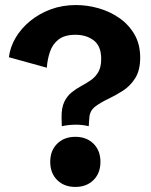

<svg xmlns="http://www.w3.org/2000/svg" viewBox="-20 -736 604 769"><path d="M227.5 -230.5 226.6 -265.6Q226.1 -304.2 237.3 -327.6Q248.5 -351.1 266.6 -365.7Q284.7 -380.4 305.2 -391.4Q325.7 -402.3 344 -415Q362.3 -427.7 373.8 -447.5Q385.3 -467.3 385.3 -500Q385.3 -551.3 355.7 -574Q326.2 -596.7 282.2 -596.7Q238.8 -596.7 214.6 -577.9Q190.4 -559.1 180.2 -528.8Q169.9 -498.5 167.5 -464.8L15.6 -506.8Q20.5 -547.4 42.7 -585Q64.9 -622.6 101.1 -652.1Q137.2 -681.6 183.6 -698.7Q230 -715.8 284.7 -715.8Q329.6 -715.8 375 -702.9Q420.4 -689.9 458 -663.8Q495.6 -637.7 518.6 -598.1Q541.5 -558.6 541.5 -505.4Q541.5 -454.6 521.7 -423.1Q502 -391.6 472.2 -372.6Q442.4 -353.5 412.4 -339.4Q382.3 -325.2 361.3 -309.1Q340.3 -293 337.9 -266.1L335.4 -230.5Q310.1 -236.8 282 -236.6Q253.9 -236.3 227.5 -230.5ZM281.7 12.7Q236.8 12.7 209 -14.9Q181.2 -42.5 181.2 -87.9Q181.2 -132.8 209 -160.4Q236.8 -188 281.7 -188Q326.7 -188 354.5 -160.4Q382.3 -132.8 382.3 -87.9Q382.3 -42.5 354.5 -14.9Q326.7 12.7 281.7 12.7Z"/></svg>

Font: Schibsted Grotesk
Style: Bold
Weight: 700
Designer: Bakken & Baeck AS, Henrik Kongsvoll
Foundry: Schibsted ASA
Version: Version 1.100;gftools[0.9.25]